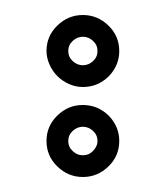

<svg xmlns="http://www.w3.org/2000/svg" viewBox="-20 -428 221 256"><path d="M90 -312Q81 -312 72 -316Q63 -320 56.5 -326.5Q50 -333 46 -342Q42 -351 42 -360Q42 -380 56.5 -394Q71 -408 90.5 -408Q110 -408 124.5 -394Q139 -380 139 -360Q139 -347 132.5 -336Q126 -325 115 -318.5Q104 -312 90 -312ZM104 -373.5Q98 -379 90.5 -379Q83 -379 77 -373.5Q71 -368 71 -360Q71 -352 77 -346.5Q83 -341 90.5 -341Q98 -341 104 -346.5Q110 -352 110 -360Q110 -368 104 -373.5ZM90 -288Q104 -288 115 -281.5Q126 -275 132.5 -264Q139 -253 139 -240Q139 -220 124.5 -206Q110 -192 90.5 -192Q71 -192 56.5 -206Q42 -220 42 -240Q42 -260 56.5 -274Q71 -288 90 -288ZM90 -221Q96 -221 100 -223.5Q104 -226 107 -230.5Q110 -235 110 -240Q110 -248 104 -253.5Q98 -259 90.5 -259Q83 -259 77 -253.5Q71 -248 71 -240Q71 -232 77 -226.5Q83 -221 90 -221Z"/></svg>

Font: Soda Fountain
Style: Inline
Weight: 400
Version: Version 1.0